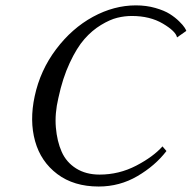

<svg xmlns="http://www.w3.org/2000/svg" viewBox="-20 -678 707 708"><path d="M593.8 -121.1Q552.2 -66.9 486.8 -28.6Q421.4 9.8 343.8 9.8Q252.4 9.8 191.4 -36.1Q130.4 -82 109.4 -157.5Q88.4 -232.9 107.9 -323.2Q128.4 -418.9 186.8 -496.3Q245.1 -573.7 322.8 -616Q400.4 -658.2 481 -658.2Q519.5 -658.2 552.7 -648.7Q585.9 -639.2 606 -626.5Q626 -613.8 640.6 -599.4Q655.3 -585 660.9 -575.9Q666.5 -566.9 667 -564L632.8 -540Q628.4 -562.5 580.8 -590.8Q533.2 -619.1 465.8 -619.1Q439.5 -619.1 412.6 -612.5Q385.7 -606 352.5 -585.9Q319.3 -565.9 291.3 -533.9Q263.2 -502 237.1 -446Q210.9 -390.1 195.3 -316.9Q181.6 -259.3 186 -208Q190.4 -156.7 207.5 -118.2Q224.6 -79.6 260.7 -56.9Q296.9 -34.2 347.2 -34.2Q418.9 -34.2 482.2 -67.1Q545.4 -100.1 579.1 -138.2Z"/></svg>

Font: Linux Biolinum
Style: Italic
Weight: 400
Italic angle: -12°
Designer: Philipp H. Poll
Foundry: Philipp H. Poll
Version: Version 1.1.3 ; ttfautohint (v0.9)